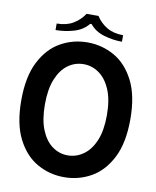

<svg xmlns="http://www.w3.org/2000/svg" viewBox="-94 -932 827 1016"><g transform="rotate(10 319.5 -424.0)"><path d="M27 -350Q27 -477 68 -557Q109 -637 175.5 -674.5Q242 -712 320 -712Q398 -712 464.5 -674.5Q531 -637 572 -557Q613 -477 613 -350Q613 -223 572 -143Q531 -63 464.5 -25.5Q398 12 320 12Q242 12 175.5 -25.5Q109 -63 68 -143Q27 -223 27 -350ZM154 -350Q154 -268 176 -214Q198 -160 235.5 -132.5Q273 -105 319 -105Q365 -105 403.5 -132.5Q442 -160 464.5 -214Q487 -268 487 -350Q487 -433 464 -487Q441 -541 403 -568Q365 -595 320 -595Q273 -595 235.5 -567.5Q198 -540 176 -486Q154 -432 154 -350ZM288 -860H352Q375 -824 411 -803Q447 -782 498 -782V-747Q450 -747 401.5 -761Q353 -775 324 -811H316Q287 -775 238.5 -761Q190 -747 141 -747V-782Q193 -782 229 -803.5Q265 -825 288 -860Z"/></g></svg>

Font: Phudu Light Medium
Style: Regular
Weight: 500
Version: Version 1.005;gftools[0.9.23]